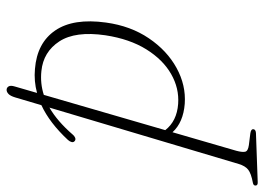

<svg xmlns="http://www.w3.org/2000/svg" viewBox="-191 -454 820 596"><g transform="rotate(-90 219.0 -156.0)"><path d="M99 -340Q95.5 -335.5 90 -333Q84.5 -330.5 80 -333.5Q74.5 -337.5 76 -343.5Q77.5 -349.5 82.5 -355Q135.5 -412 190.5 -437.5L214.5 -518.5Q219 -533.5 225.2 -539.5Q231.5 -545.5 238 -545.5Q245 -545.5 248.8 -539.2Q252.5 -533 248.5 -520L228.5 -451Q265 -461 303 -457.5Q384 -451 422.5 -394.5Q461 -338 447 -237Q436.5 -160.5 398.2 -104Q360 -47.5 306.2 -18Q252.5 11.5 195 7.5Q137 3 106.5 -30.5L49 167.5Q44 186 46 195Q48 204 66.5 206.5L102.5 211Q116 213 116 219.5Q116 227.5 104.5 228.5L-48.5 234Q-59 234.5 -59 227Q-59 220.5 -50.5 219Q-21 213.5 -9.5 204.2Q2 195 8 175L183 -412.5Q141 -388.5 99 -340ZM194.5 -13Q243 -9.5 287.2 -34.8Q331.5 -60 363.8 -111.8Q396 -163.5 407.5 -239Q421 -332 388.5 -381.8Q356 -431.5 296.5 -437.5Q258 -441.5 222.5 -430L113 -53Q141 -17 194.5 -13Z"/></g></svg>

Font: Fraunces 9pt Thin
Style: Italic
Weight: 100
Italic angle: -16°
Version: Version 1.000;[b76b70a41]